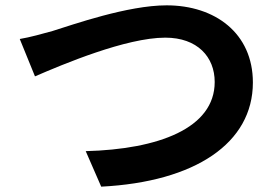

<svg xmlns="http://www.w3.org/2000/svg" viewBox="-20 -694 1040 719"><path d="M54 -548 111 -408C215 -453 452 -553 599 -553C719 -553 784 -481 784 -387C784 -213 572 -135 301 -128L359 5C711 -13 927 -158 927 -385C927 -570 785 -674 604 -674C458 -674 254 -602 177 -578C141 -568 91 -554 54 -548Z"/></svg>

Font: Source Han Sans CN
Style: Bold
Weight: 700
Designer: Ryoko NISHIZUKA 西塚涼子 (kana, bopomofo & ideographs); Paul D. Hunt (Latin, Greek & Cyrillic); Sandoll Communications 산돌커뮤니
Foundry: Adobe
Version: Version 2.001;hotconv 1.0.107;makeotfexe 2.5.65593